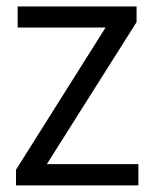

<svg xmlns="http://www.w3.org/2000/svg" viewBox="-20 -562 464 582"><path d="M28.5 0V-47.5L300 -478.5H33.5V-542.5H394V-495L122 -64.5H399.5V0Z"/></svg>

Font: Encode Sans SemiCondensed SemiCondensed
Style: Regular
Weight: 400
Width: 4
Designer: Multiple Designers
Foundry: Impallari Type
Version: Version 3.000; ttfautohint (v1.8.3) -l 8 -r 50 -G 200 -x 14 